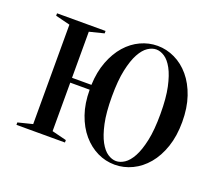

<svg xmlns="http://www.w3.org/2000/svg" viewBox="-89 -602 858 744"><g transform="rotate(20 340.0 -230.0)"><path d="M445 -475Q482 -475 516.5 -458.5Q551 -442 577.5 -410.5Q604 -379 619.5 -333.5Q635 -288 635 -230Q635 -172 619.5 -126.5Q604 -81 577.5 -49.5Q551 -18 516.5 -1.5Q482 15 445 15Q407 15 373 -1.5Q339 -18 312.5 -49Q286 -80 270.5 -124.5Q255 -169 255 -225H175V-25L235 -10V0H35V-10L95 -25V-435L35 -450V-460H235V-450L175 -435V-245H255Q257 -299 273.5 -342Q290 -385 316 -414.5Q342 -444 375.5 -459.5Q409 -475 445 -475ZM445 -460Q428 -460 410.5 -448.5Q393 -437 378.5 -410.5Q364 -384 354.5 -340Q345 -296 345 -230Q345 -164 354.5 -120Q364 -76 378.5 -49.5Q393 -23 410.5 -11.5Q428 0 445 0Q462 0 479.5 -11.5Q497 -23 511.5 -49.5Q526 -76 535.5 -120Q545 -164 545 -230Q545 -296 535.5 -340Q526 -384 511.5 -410.5Q497 -437 479.5 -448.5Q462 -460 445 -460Z"/></g></svg>

Font: Oranienbaum
Style: Regular
Weight: 400
Designer: Oleg Pospelov and Jovanny Lemonad
Foundry: Oleg Pospelov and jovanny Lemonad
Version: Version 1.001; ttfautohint (v0.91) -l 8 -r 50 -G 200 -x 0 -w